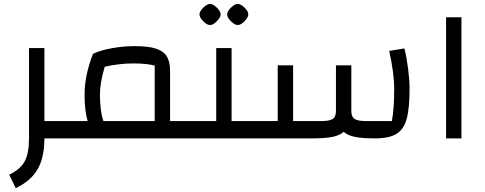

<svg xmlns="http://www.w3.org/2000/svg" viewBox="-20 -720 2521 999"><path d="M330 -90V0H211Q211 99 176 160Q141 221 62 259L28 189Q86 161 108.5 119.5Q131 78 131 0V-470H211V-90Z M985 -90V0H290V-90H436Q420 -143 420 -228Q420 -328 464 -440Q504 -459 563.5 -469.5Q623 -480 681 -480Q750 -480 790 -467.5Q830 -455 847.5 -427Q865 -399 865 -350V-90ZM785 -379Q741 -390 674 -390Q602 -390 525 -373Q500 -290 500 -228Q500 -143 518 -90H785Z M965 0ZM1305 -90V0H945V-90H1105V-470H1185V-90ZM1018 -645Q1018 -661 1037.5 -680Q1057 -699 1073 -700Q1089 -699 1108.5 -680Q1128 -661 1128 -645Q1128 -630 1108 -609.5Q1088 -589 1073 -590Q1058 -589 1038 -609Q1018 -629 1018 -645ZM1162 -645Q1162 -661 1181.5 -680Q1201 -699 1217 -700Q1233 -699 1252.5 -680Q1272 -661 1272 -645Q1272 -630 1252 -609.5Q1232 -589 1217 -590Q1202 -589 1182 -609Q1162 -629 1162 -645Z M2111 -259Q2111 -156 2096 -101.5Q2081 -47 2043 -23.5Q2005 0 1931 0Q1866 0 1828 -7.5Q1790 -15 1768 -34Q1747 -15 1708.5 -7.5Q1670 0 1605 0H1265V-90H1425V-380H1505V-90H1650Q1694 -90 1711 -101Q1728 -112 1728 -143V-380H1808V-143Q1808 -112 1825 -101Q1842 -90 1886 -90H2019Q2031 -153 2031 -256Q2031 -340 2005 -455L2084 -468Q2095 -427 2103 -365.5Q2111 -304 2111 -259Z M2301 -630H2381V0H2301Z"/></svg>

Font: Changa
Style: Regular
Weight: 400
Designer: Eduardo Rodriguez Tunni
Foundry: Eduardo Rodriguez Tunni
Version: Version 2.002; ttfautohint (v1.5.10-5e6f)